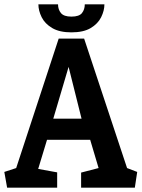

<svg xmlns="http://www.w3.org/2000/svg" viewBox="-25 -870 658 890"><path d="M8 0 -5 -73 50 -91 247 -691H365L564 -91L611 -73L600 0H351V-70L432 -91L393 -222H193L152 -87L240 -71V0ZM222 -320H353L293 -560ZM306 -720Q251 -720 217 -740Q183 -760 168 -790.5Q153 -821 153 -850H244Q244 -826 257.5 -809.5Q271 -793 306 -793Q342 -793 355 -809.5Q368 -826 368 -850H459Q459 -821 444 -790.5Q429 -760 395.5 -740Q362 -720 306 -720Z"/></svg>

Font: Kreon SemiBold
Style: Regular
Weight: 600
Designer: Julia Petretta
Foundry: Julia Petretta and Eli Heuer
Version: Version 2.002